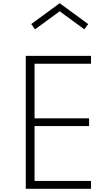

<svg xmlns="http://www.w3.org/2000/svg" viewBox="-20 -1172 673 1192"><path d="M140 0H545V-48.5H194.5V-389.5H533V-437.5H194.5V-776.5H545V-825H140ZM197.5 -990 350.5 -1102 503.5 -990 527.5 -1022.5 350.5 -1152 174 -1022.5Z"/></svg>

Font: Spartan Light
Style: Regular
Weight: 300
Designer: Matt Bailey, Mirko Velimirovic
Foundry: Matt Bailey
Version: Version 1.003; ttfautohint (v1.8.3)